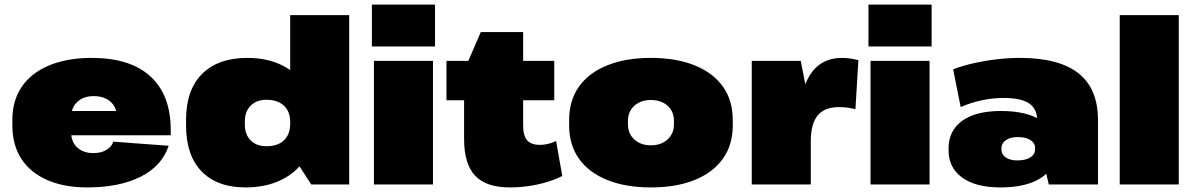

<svg xmlns="http://www.w3.org/2000/svg" viewBox="-20 -806 5221 839"><path d="M361 13Q260 13 186 -19.5Q112 -52 73 -112.5Q34 -173 34 -258V-282Q34 -367 75.5 -427.5Q117 -488 195.5 -520.5Q274 -553 381 -553Q549 -553 637.5 -472Q726 -391 726 -238V-215H245V-321H524L491 -281V-294Q491 -336 463.5 -361Q436 -386 389 -386Q345 -386 318 -361Q291 -336 291 -294V-228Q291 -186 317.5 -161.5Q344 -137 388 -137Q423 -137 446 -151.5Q469 -166 475 -187L717 -169Q688 -81 595 -34Q502 13 361 13Z M1053 13Q929 13 861 -57Q793 -127 793 -258V-282Q793 -413 863 -483Q933 -553 1061 -553Q1149 -553 1214 -520Q1279 -487 1315.5 -426.5Q1352 -366 1352 -284V-257Q1352 -175 1315 -114.5Q1278 -54 1210.5 -20.5Q1143 13 1053 13ZM1144 -167Q1194 -167 1221 -193Q1248 -219 1248 -265V-273Q1248 -319 1220.5 -344.5Q1193 -370 1144 -370Q1101 -370 1075.5 -344.5Q1050 -319 1050 -276V-261Q1050 -218 1075.5 -192.5Q1101 -167 1144 -167ZM1248 -142V-740H1506V0H1340Z M1872 -540V0H1614V-540ZM1881 -786V-603H1605V-786Z M2208 13Q2104 13 2056 -38.5Q2008 -90 2008 -198V-497L2081 -666H2266V-257Q2266 -213 2283.5 -193Q2301 -173 2339 -173Q2356 -173 2374 -177Q2392 -181 2410 -190L2437 -37Q2408 -22 2370 -10.5Q2332 1 2290.5 7Q2249 13 2208 13ZM1931 -540H2402V-368H1931Z M2824 13Q2714 13 2633.5 -19.5Q2553 -52 2510 -112.5Q2467 -173 2467 -258V-282Q2467 -367 2510 -427.5Q2553 -488 2633.5 -520.5Q2714 -553 2824 -553Q2935 -553 3015.5 -520.5Q3096 -488 3139 -427.5Q3182 -367 3182 -282V-258Q3182 -173 3139 -112.5Q3096 -52 3015.5 -19.5Q2935 13 2824 13ZM2824 -171Q2869 -171 2897 -196.5Q2925 -222 2925 -263V-277Q2925 -319 2897 -344Q2869 -369 2824 -369Q2780 -369 2752 -344Q2724 -319 2724 -277V-263Q2724 -222 2752 -196.5Q2780 -171 2824 -171Z M3265 -540H3479L3523 -317V0H3265ZM3471 -251Q3471 -401 3518.5 -477Q3566 -553 3660 -553Q3677 -553 3695 -550.5Q3713 -548 3731 -543L3718 -329Q3682 -338 3646 -338Q3583 -338 3553 -301.5Q3523 -265 3523 -188Z M4042 -540V0H3784V-540ZM4051 -786V-603H3775V-786Z M4512 -216V-281Q4512 -331 4476.5 -354.5Q4441 -378 4365 -378Q4319 -378 4271 -368Q4223 -358 4178 -338L4145 -503Q4183 -518 4233.5 -529.5Q4284 -541 4336.5 -547Q4389 -553 4436 -553Q4608 -553 4693 -485.5Q4778 -418 4778 -281V0H4563ZM4351 13Q4244 13 4184.5 -30Q4125 -73 4125 -150V-157Q4125 -235 4184.5 -278Q4244 -321 4354 -321Q4468 -321 4531.5 -278.5Q4595 -236 4595 -158V-151Q4595 -73 4531 -30Q4467 13 4351 13ZM4425 -105Q4461 -105 4482 -118Q4503 -131 4503 -154V-160Q4503 -181 4483 -194Q4463 -207 4427 -207Q4395 -207 4375.5 -193.5Q4356 -180 4356 -159V-153Q4356 -131 4375 -118Q4394 -105 4425 -105Z M5131 -740V0H4873V-740Z"/></svg>

Font: Pathway Extreme 28pt Black
Style: Regular
Weight: 900
Designer: Eduardo Rodriguez Tunni
Foundry: Eduardo Rodriguez Tunni
Version: Version 1.001;gftools[0.9.26]